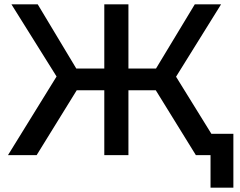

<svg xmlns="http://www.w3.org/2000/svg" viewBox="-20 -720 1116 891"><path d="M957 151V0H889L703 -301H576V0H464V-301H336L150 0H17L242.5 -365L33 -700H155L334 -402H464V-700H576V-402H704L884 -700H1006L797 -364L961 -99H1063V151Z"/></svg>

Font: Argentum Sans
Style: Regular
Weight: 400
Designer: Julieta Ulanovsky, Owen Earl, Chris M. Simpson, Rasmus Andersson, Cristiano Sobral
Foundry: The Argentum Sans Project Authors
Version: Version 3.135; ttfautohint (v1.8.4.7-5d5b-dirty)